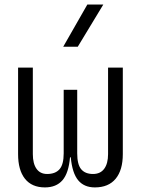

<svg xmlns="http://www.w3.org/2000/svg" viewBox="-20 -815 626 845"><path d="M397.5 9.8Q350.1 9.8 324 -21.7Q297.9 -53.2 291.5 -122.6H288.1Q282.2 -53.2 254.9 -21.7Q227.5 9.8 177.7 9.8Q120.1 9.8 89.8 -28.3Q59.6 -66.4 59.6 -136.7V-517.6H124.5V-136.7Q124.5 -95.2 140.6 -72.3Q156.7 -49.3 187.5 -49.3Q223.6 -49.3 241.9 -70.1Q260.3 -90.8 260.3 -140.1V-419.9H319.8V-140.1Q319.8 -90.8 337.4 -70.1Q355 -49.3 389.2 -49.3Q421.9 -49.3 438.7 -72.3Q455.6 -95.2 455.6 -136.7V-517.6H520.5V-136.7Q520.5 -66.4 489 -28.3Q457.5 9.8 397.5 9.8ZM258.3 -609.4 364.3 -794.9H434.6L322.3 -609.4Z"/></svg>

Font: Cascadia Mono PL Light
Style: Regular
Weight: 300
Monospace: yes
Designer: Aaron Bell
Foundry: Saja Typeworks
Version: Version 2404.023; ttfautohint (v1.8.4)